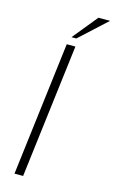

<svg xmlns="http://www.w3.org/2000/svg" viewBox="-138 -973 613 1026"><g transform="rotate(15 168.5 -460.5)"><path d="M54.7 0 145.5 -740.2H193.4L102.5 0ZM160.2 -783.2 272.5 -920.9H336.9L187 -783.2Z"/></g></svg>

Font: Muli
Style: ExtraLightItalic
Weight: 200
Italic angle: -7°
Designer: Vernon Adams
Foundry: newtypography
Version: Version 2.0; ttfautohint (v1.00rc1.2-2d82) -l 8 -r 50 -G 200